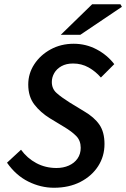

<svg xmlns="http://www.w3.org/2000/svg" viewBox="-20 -872 594 904"><path d="M234 12Q172 12 113.5 -17Q55 -46 13 -106L79 -167Q108 -127 151 -104Q194 -81 246 -81Q278 -81 304 -92.5Q330 -104 345 -125.5Q360 -147 360 -176Q360 -210 339 -231.5Q318 -253 281 -275L215 -315Q171 -342 142 -379.5Q113 -417 113 -474Q113 -526 141.5 -569.5Q170 -613 218.5 -639.5Q267 -666 327 -666Q385 -666 435 -639.5Q485 -613 518 -570L455 -507Q430 -536 397 -554.5Q364 -573 324 -573Q292 -573 269.5 -560.5Q247 -548 235.5 -528Q224 -508 224 -486Q224 -454 246.5 -434Q269 -414 307 -390L376 -348Q424 -320 448 -285Q472 -250 472 -194Q472 -136 442 -89.5Q412 -43 358.5 -15.5Q305 12 234 12ZM266 -708 414 -852H547L554 -840L358 -708Z"/></svg>

Font: Source Sans 3 SemiBold
Style: Italic
Weight: 600
Italic angle: -11°
Designer: Paul D. Hunt
Foundry: Adobe
Version: Version 3.046;hotconv 1.0.118;makeotfexe 2.5.65603